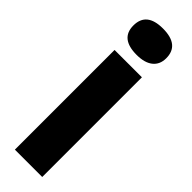

<svg xmlns="http://www.w3.org/2000/svg" viewBox="-246 -712 715 715"><g transform="rotate(45 111.0 -354.5)"><path d="M39 0V-525H183V0ZM110 -570Q24 -570 24 -639Q24 -709 110 -709Q197 -709 197 -639Q197 -606 174.5 -588Q152 -570 110 -570Z"/></g></svg>

Font: Bricolage Grotesque 96pt Bricolage Grotesque 48pt Regular
Style: Bold
Weight: 700
Designer: Mathieu Triay
Foundry: Atelier Triay
Version: Version 1.001; ttfautohint (v1.8.4.7-5d5b);gftools[0.9.33.de